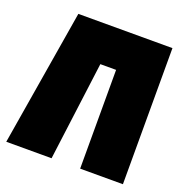

<svg xmlns="http://www.w3.org/2000/svg" viewBox="-126 -814 892 928"><g transform="rotate(20 320.0 -350.0)"><path d="M605 -700V0H385V-508H304L238 0H5L121 -700Z"/></g></svg>

Font: Tektur SemiCondensed Black
Style: Regular
Weight: 900
Width: 4
Designer: Adam Jagosz
Foundry: Adam Jagosz
Version: Version 1.005;gftools[0.9.30]